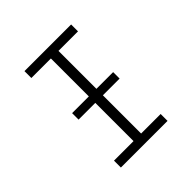

<svg xmlns="http://www.w3.org/2000/svg" viewBox="-183 -826 966 966"><g transform="rotate(-45 300.0 -343.0)"><path d="M154 -367H446V-321H154ZM134 0V-49H273V-637H134V-686H466V-637H327V-49H466V0Z"/></g></svg>

Font: Chivo Mono Thin
Style: Regular
Weight: 250
Designer: Hector Gatti
Foundry: Omnibus-Type
Version: Version 1.008